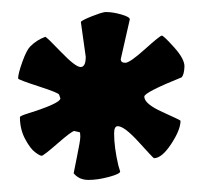

<svg xmlns="http://www.w3.org/2000/svg" viewBox="-20 -823 336 318"><path d="M195 -791 180 -725Q180 -719 187.5 -719Q195 -719 220 -741.5Q245 -764 248 -764Q251 -764 268.5 -744.5Q286 -725 285.5 -712.5Q285 -700 281 -695Q219 -670 219 -663Q219 -651 249 -637.5Q279 -624 279 -623Q279 -608 263.5 -584.5Q248 -561 235 -561Q234 -561 210 -587.5Q186 -614 175 -614Q169 -614 169 -602Q169 -579 176 -549L179 -539Q179 -535 160.5 -530Q142 -525 126.5 -525Q111 -525 102 -536Q102 -537 107.5 -563.5Q113 -590 113 -596.5Q113 -603 112 -604L103 -606Q99 -606 75.5 -585.5Q52 -565 49 -565Q46 -565 38 -571Q30 -577 21.5 -593Q13 -609 13 -629Q13 -631 26 -635Q80 -652 80 -660L78 -666Q78 -669 44 -680Q10 -691 10 -693Q10 -701 17 -720.5Q24 -740 30 -746Q41 -757 55 -762Q57 -762 81 -737Q105 -712 113.5 -712Q122 -712 122 -729L114 -786V-787Q117 -790 132 -796Q147 -802 154 -803H157Q167 -803 181 -799Q195 -795 195 -791Z"/></svg>

Font: Piedra
Style: Regular
Weight: 400
Designer: Angel Koziupa & Ale Paul
Foundry: Angel Koziupa and Alejandro Paul
Version: Version 1.000